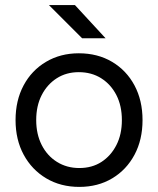

<svg xmlns="http://www.w3.org/2000/svg" viewBox="-20 -721 620 753"><path d="M291 12Q218 12 161.5 -21.5Q105 -55 73 -114Q41 -173 41 -250Q41 -327 72.5 -386Q104 -445 160.5 -478.5Q217 -512 289 -512Q363 -512 419.5 -478.5Q476 -445 507.5 -386Q539 -327 539 -250Q539 -173 507.5 -114Q476 -55 420 -21.5Q364 12 291 12ZM291 -62Q341 -62 378 -86Q415 -110 436.5 -152Q458 -194 458 -250Q458 -306 436.5 -348Q415 -390 377 -414Q339 -438 289 -438Q240 -438 202.5 -414Q165 -390 143.5 -348Q122 -306 122 -250Q122 -195 143.5 -152.5Q165 -110 203.5 -86Q242 -62 291 -62ZM302 -571 172 -701H274L394 -571Z"/></svg>

Font: Figtree Light
Style: Regular
Weight: 400
Version: Version 2.002